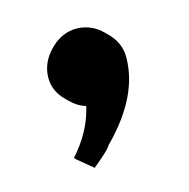

<svg xmlns="http://www.w3.org/2000/svg" viewBox="-59 -225 413 419"><g transform="rotate(-15 147.5 -16.0)"><path d="M147 -168C125 -168 106 -159 91 -145L84 -138C70 -123 60 -103 60 -80C60 -58 69 -41 82 -28L89 -21C98 -12 107 -5 119 -1L124 1L123 5C111 55 80 91 69 103L72 107L107 136C119 126 130 117 141 106L148 98V97C196 49 236 -10 236 -80C236 -103 226 -122 212 -136L205 -143C190 -158 170 -168 147 -168ZM72 107H73ZM141 106V105Z"/></g></svg>

Font: Hussar Woodtype
Style: Bd
Weight: 900
Foundry: Cannot Into Space Fonts
Version: Version 1.07